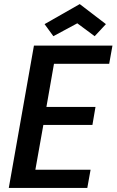

<svg xmlns="http://www.w3.org/2000/svg" viewBox="-20 -919 570 939"><path d="M514 -607H244L207 -396H447L432 -308H192L153 -89H423L407 0H23L146 -696H530ZM498 -801 443 -742 358 -805 241 -742 198 -801 370 -899Z"/></svg>

Font: SVN-Poppins Medium
Style: Italic
Weight: 500
Italic angle: -10°
Designer: Ninad Kale (Devanagari), Jonny Pinhorn (Latin)
Foundry: Indian Type Foundry
Version: Version 3.002 2017; ttfautohint (v1.8.3)